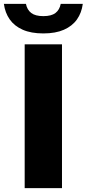

<svg xmlns="http://www.w3.org/2000/svg" viewBox="-67 -968 446 988"><path d="M60 0V-740H252V0ZM156 -796Q93 -796 50 -815Q7 -834 -17 -868.2Q-41 -902.5 -47 -948H66.5Q72.5 -917.5 93.8 -901.2Q115 -885 156 -885Q197.5 -885 218.5 -901.2Q239.5 -917.5 245.5 -948H359Q353 -902 329 -868Q305 -834 262 -815Q219 -796 156 -796Z"/></svg>

Font: Encode Sans SC Condensed Thin ExtraBold
Style: Regular
Weight: 800
Version: Version 3.002